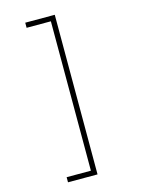

<svg xmlns="http://www.w3.org/2000/svg" viewBox="-144 -881 858 1162"><g transform="rotate(-15 285.0 -300.0)"><path d="M133 168H285V-768H133V-800H318V200H133Z"/></g></svg>

Font: League Mono Narrow Thin
Style: Regular
Weight: 100
Width: 3
Designer: Tyler Finck
Foundry: The League of Moveable Type / Tyler Finck
Version: Version 2.210